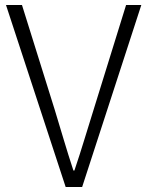

<svg xmlns="http://www.w3.org/2000/svg" viewBox="-20 -749 590 769"><path d="M243 0H309L546 -729H485L355 -310C327 -222 308 -154 278 -66H274C245 -154 226 -222 199 -310L68 -729H4Z"/></svg>

Font: Noto Sans CJK Light
Style: Regular
Weight: 300
Designer: Ryoko NISHIZUKA (kana & ideographs); Paul D. Hunt (Latin, Greek & Cyrillic); Wenlong ZHANG (bopomofo); Sandoll Communica
Foundry: Adobe Systems Incorporated
Version: Version 1.000;PS 1;hotconv 1.0.78;makeotf.lib2.5.61930